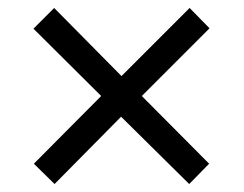

<svg xmlns="http://www.w3.org/2000/svg" viewBox="-20 -594 612 482"><path d="M456 -574 506 -523 336 -353 505 -183 455 -132 284 -301 117 -132 65 -183 234 -353 64 -522 116 -574 285 -403Z"/></svg>

Font: Noto Sans NKo
Style: Regular
Weight: 400
Designer: Monotype Design Team
Foundry: Monotype Imaging Inc.
Version: Version 2.003; ttfautohint (v1.8.4.7-5d5b)